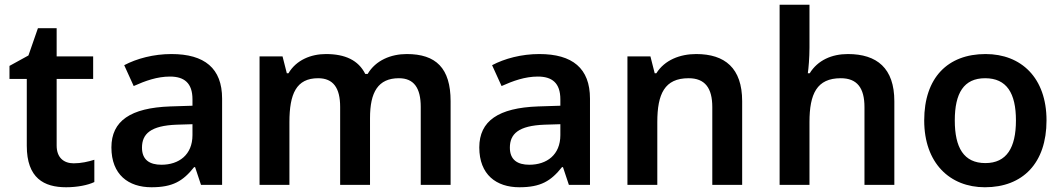

<svg xmlns="http://www.w3.org/2000/svg" viewBox="-20 -873 4484 810"><path d="M291 -184C249 -184 219 -208 219 -259V-540H373V-635H219V-754H140L100 -639L20 -595V-540H93V-258C93 -121 166 -83 259 -83C306 -83 351 -92 378 -105V-199C353 -191 322 -184 291 -184Z M703 -645C628 -645 557 -626 504 -598L544 -510C593 -532 643 -550 697 -550C757 -550 792 -523 792 -454V-427L698 -424C531 -418 450 -363 450 -251C450 -136 522 -83 619 -83C709 -83 752 -109 799 -168H803L828 -93H917V-457C917 -585 843 -645 703 -645ZM726 -347 792 -349V-303C792 -220 735 -178 661 -178C612 -178 579 -198 579 -250C579 -308 615 -343 726 -347Z M1696 -645C1630 -645 1565 -619 1531 -561H1521C1492 -619 1436 -645 1355 -645C1292 -645 1230 -620 1197 -564H1190L1172 -635H1075V-93H1201V-358C1201 -477 1230 -543 1322 -543C1386 -543 1415 -502 1415 -422V-93H1541V-375C1541 -484 1575 -543 1663 -543C1726 -543 1755 -502 1755 -422V-93H1881V-446C1881 -586 1819 -645 1696 -645Z M2255 -645C2180 -645 2109 -626 2056 -598L2096 -510C2145 -532 2195 -550 2249 -550C2309 -550 2344 -523 2344 -454V-427L2250 -424C2083 -418 2002 -363 2002 -251C2002 -136 2074 -83 2171 -83C2261 -83 2304 -109 2351 -168H2355L2380 -93H2469V-457C2469 -585 2395 -645 2255 -645ZM2278 -347 2344 -349V-303C2344 -220 2287 -178 2213 -178C2164 -178 2131 -198 2131 -250C2131 -308 2167 -343 2278 -347Z M2917 -645C2849 -645 2784 -620 2749 -564H2742L2724 -635H2627V-93H2753V-358C2753 -477 2784 -543 2885 -543C2954 -543 2985 -502 2985 -421V-93H3111V-446C3111 -586 3038 -645 2917 -645Z M3395 -672V-853H3269V-93H3395V-358C3395 -477 3426 -543 3527 -543C3596 -543 3627 -502 3627 -421V-93H3753V-446C3753 -585 3680 -645 3557 -645C3489 -645 3430 -619 3396 -564H3388C3391 -584 3395 -629 3395 -672Z M4395 -365C4395 -545 4288 -645 4138 -645C3978 -645 3879 -545 3879 -365C3879 -185 3987 -83 4135 -83C4295 -83 4395 -185 4395 -365ZM4008 -365C4008 -480 4046 -543 4136 -543C4227 -543 4266 -480 4266 -365C4266 -250 4227 -185 4137 -185C4046 -185 4008 -250 4008 -365Z"/></svg>

Font: Noto Sans Kannada UI SemiBold
Style: Regular
Weight: 600
Designer: Jelle Bosma - Monotype Design Team
Foundry: Monotype Imaging Inc.
Version: Version 2.005